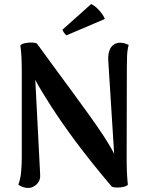

<svg xmlns="http://www.w3.org/2000/svg" viewBox="-20 -918 733 952"><path d="M120 14Q107 14 94 9.5Q81 5 71 -2Q82 -32 85 -69Q88 -106 88 -135V-559Q88 -601 86.5 -633Q85 -665 81 -693Q88 -701 106 -704.5Q124 -708 141.5 -707Q159 -706 164 -701Q199 -652 243 -592.5Q287 -533 332.5 -471Q378 -409 420.5 -350Q463 -291 496 -240.5Q529 -190 546 -155L517 -615Q514 -653 527 -677.5Q540 -702 569 -706Q581 -707 594 -704Q607 -701 618 -695Q611 -670 610 -638Q609 -606 609 -585L608 -132Q608 -90 609.5 -60Q611 -30 614 -2Q608 5 592.5 8.5Q577 12 560.5 12Q544 12 534 7Q483 -53 439 -108Q395 -163 358 -212.5Q321 -262 290.5 -306Q260 -350 234.5 -389.5Q209 -429 189 -462Q169 -495 155 -522L179 -55Q182 -24 162.5 -5Q143 14 120 14ZM500 -824 310 -743Q304 -746 297 -756.5Q290 -767 290 -771L432 -898Q444 -893 458 -880.5Q472 -868 483.5 -852.5Q495 -837 500 -824Z"/></svg>

Font: Arima SemiBold
Style: Regular
Weight: 600
Designer: Joana Correia and Natanael Gama
Foundry: NDISCOVER
Version: Version 1.101;gftools[0.9.23]